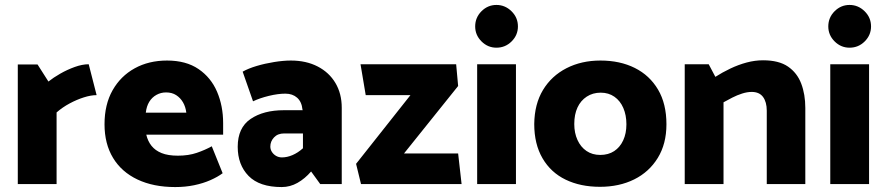

<svg xmlns="http://www.w3.org/2000/svg" viewBox="-20 -745 3589 777"><path d="M209 0V-290Q233 -311 262 -326.5Q291 -342 319.5 -351Q348 -360 371 -360L339 -485Q313 -485 282.5 -474Q252 -463 224 -447Q196 -431 176 -415L132 -484H52V0Z M883 -200V-247Q883 -316 858.5 -373.5Q834 -431 783.5 -465.5Q733 -500 656 -500Q582 -500 525 -468.5Q468 -437 435.5 -379.5Q403 -322 403 -242Q403 -163 437.5 -106Q472 -49 536.5 -18.5Q601 12 689 12Q730 12 766 4.5Q802 -3 831.5 -16Q861 -29 881 -44L837 -153Q810 -138 776.5 -126.5Q743 -115 700 -115Q660 -115 634 -125.5Q608 -136 593 -155Q578 -174 572 -200ZM570 -289Q573 -315 584 -333Q595 -351 613 -361Q631 -371 652 -371Q676 -371 693 -360Q710 -349 720.5 -331Q731 -313 734 -289Z M1074 -152Q1074 -173 1089 -189Q1104 -205 1130 -205H1206V-145Q1186 -127 1164 -117.5Q1142 -108 1121 -108Q1108 -108 1097.5 -114Q1087 -120 1080.5 -130Q1074 -140 1074 -152ZM1004 -335Q1031 -348 1068 -357Q1105 -366 1135 -366Q1164 -366 1182.5 -349.5Q1201 -333 1204 -302L1205 -299H1129Q1046 -299 994 -263.5Q942 -228 942 -151Q942 -78 986 -33Q1030 12 1120 12Q1154 12 1184 -5Q1214 -22 1239 -51L1276 0H1363V-309Q1363 -366 1337.5 -409Q1312 -452 1265.5 -476Q1219 -500 1157 -500Q1127 -500 1089.5 -494Q1052 -488 1018.5 -478Q985 -468 962 -455Z M1826 -485H1439L1460 -360H1641L1421 -82L1441 0H1848L1834 -124H1615L1834 -397Z M2068 0V-485H1911V0ZM1989 -552Q2025 -552 2050.5 -577.5Q2076 -603 2076 -638Q2076 -674 2050 -699.5Q2024 -725 1989 -725Q1954 -725 1928.5 -699.5Q1903 -674 1903 -638Q1903 -603 1928.5 -577.5Q1954 -552 1989 -552Z M2408 11Q2329 11 2269 -18Q2209 -47 2175.5 -104.5Q2142 -162 2142 -243Q2143 -324 2177.5 -381Q2212 -438 2272.5 -469Q2333 -500 2410 -500Q2489 -500 2549 -470Q2609 -440 2643 -382.5Q2677 -325 2677 -242Q2677 -163 2642 -106Q2607 -49 2546.5 -19Q2486 11 2408 11ZM2409 -118Q2442 -118 2465.5 -133.5Q2489 -149 2502 -177Q2515 -205 2515 -242Q2515 -279 2502.5 -308Q2490 -337 2466.5 -353.5Q2443 -370 2411 -370Q2379 -370 2354.5 -354Q2330 -338 2317 -310Q2304 -282 2304 -243Q2304 -207 2317 -178.5Q2330 -150 2353.5 -134Q2377 -118 2409 -118Z M2908 0V-331Q2924 -340 2943.5 -350Q2963 -360 2983.5 -366.5Q3004 -373 3022 -373Q3053 -373 3068 -352.5Q3083 -332 3083 -297V0H3239V-308Q3239 -363 3222.5 -406.5Q3206 -450 3169 -475.5Q3132 -501 3068 -501Q3035 -501 3001.5 -492Q2968 -483 2935.5 -467.5Q2903 -452 2875 -434L2848 -485H2751V0Z M3497 0V-485H3340V0ZM3418 -552Q3454 -552 3479.5 -577.5Q3505 -603 3505 -638Q3505 -674 3479 -699.5Q3453 -725 3418 -725Q3383 -725 3357.5 -699.5Q3332 -674 3332 -638Q3332 -603 3357.5 -577.5Q3383 -552 3418 -552Z"/></svg>

Font: Catamaran ExtraBold
Style: Regular
Weight: 800
Designer: Pria Ravichandran
Version: Version 2.000